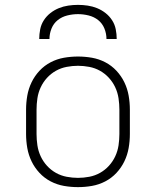

<svg xmlns="http://www.w3.org/2000/svg" viewBox="-20 -760 640 788"><path d="M300 8Q271 8 242.5 3Q214 -2 188 -15.5Q162 -29 142 -50.5Q122 -72 109.5 -98Q97 -124 92 -152.5Q87 -181 87 -210V-310Q87 -339 92 -367.5Q97 -396 109.5 -422Q122 -448 142 -469.5Q162 -491 188 -504.5Q214 -518 242.5 -523Q271 -528 300 -528Q329 -528 357.5 -523Q386 -518 412 -504.5Q438 -491 458 -469.5Q478 -448 490.5 -422Q503 -396 508 -367.5Q513 -339 513 -310V-210Q513 -181 508 -152.5Q503 -124 490.5 -98Q478 -72 458 -50.5Q438 -29 412 -15.5Q386 -2 357.5 3Q329 8 300 8ZM300 -30Q323 -30 346.5 -34.5Q370 -39 390.5 -50.5Q411 -62 427 -79.5Q443 -97 453 -118.5Q463 -140 466.5 -163.5Q470 -187 470 -210V-310Q470 -333 466.5 -356.5Q463 -380 453 -401.5Q443 -423 427 -440.5Q411 -458 390.5 -469.5Q370 -481 346.5 -485.5Q323 -490 300 -490Q277 -490 253.5 -485.5Q230 -481 209.5 -469.5Q189 -458 173 -440.5Q157 -423 147 -401.5Q137 -380 133.5 -356.5Q130 -333 130 -310V-210Q130 -187 133.5 -163.5Q137 -140 147 -118.5Q157 -97 173 -79.5Q189 -62 209.5 -50.5Q230 -39 253.5 -34.5Q277 -30 300 -30ZM141 -600Q141 -620 145 -640Q149 -660 160 -677Q171 -694 187 -706.5Q203 -719 221.5 -726.5Q240 -734 260 -737Q280 -740 300 -740Q320 -740 340 -737Q360 -734 378.5 -726.5Q397 -719 413 -706.5Q429 -694 440 -677Q451 -660 455 -640Q459 -620 459 -600H417Q417 -622 408.5 -643Q400 -664 383 -677.5Q366 -691 344 -696.5Q322 -702 300 -702Q278 -702 256 -696.5Q234 -691 217 -677.5Q200 -664 191.5 -643Q183 -622 183 -600Z"/></svg>

Font: Iosevka SS04 XLt Ex
Style: Regular
Weight: 200
Width: 7
Monospace: yes
Designer: Belleve Invis
Foundry: Belleve Invis
Version: Version 19.0.0; ttfautohint (v1.8.4)